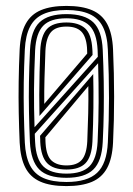

<svg xmlns="http://www.w3.org/2000/svg" viewBox="-20 -628 453 656"><path d="M207 7.8Q152 7.8 117.6 -7.5Q83.2 -22.8 66.5 -55.5Q49.8 -88.2 47.2 -140.5Q45 -192 44 -243.5Q43 -295 43.8 -348.6Q44.5 -402.2 47.2 -459.5Q50 -514 67.8 -546.5Q85.5 -579 120 -593.4Q154.5 -607.8 207 -607.8Q260.5 -607.8 294.9 -593Q329.2 -578.2 346.5 -545.5Q363.8 -512.8 366.2 -459.2Q369.8 -378.2 369.9 -297.9Q370 -217.5 366.2 -140.5Q363.5 -86.2 345.8 -53.6Q328 -21 293.8 -6.6Q259.5 7.8 207 7.8ZM207 -6.2Q278.2 -6.2 311.6 -37.4Q345 -68.5 348.5 -141.5Q352.2 -214.2 352.4 -292.8Q352.5 -371.2 348.5 -458.5Q346.5 -507.2 331.1 -537Q315.8 -566.8 285.2 -580.2Q254.8 -593.8 207 -593.8Q159.2 -593.8 128.8 -580.2Q98.2 -566.8 82.8 -537Q67.2 -507.2 64.8 -458.5Q62 -399 61.2 -345.8Q60.5 -292.5 61.5 -242.5Q62.5 -192.5 64.8 -141.2Q67.2 -93 82.4 -63.2Q97.5 -33.5 128 -19.9Q158.5 -6.2 207 -6.2ZM207 -20.5Q142.5 -20.5 114 -49.2Q85.5 -78 82.2 -142.5Q80 -195 79 -245.5Q78 -296 78.9 -348.1Q79.8 -400.2 82.5 -457.5Q85.8 -524 115.2 -551.9Q144.8 -579.8 207 -579.8Q269 -579.8 298.5 -552Q328 -524.2 331 -457.8Q333.5 -403 334.4 -351.2Q335.2 -299.5 334.5 -248Q333.8 -196.5 331 -142.5Q327.8 -76.5 298.5 -48.5Q269.2 -20.5 207 -20.5ZM207 -34.8Q261 -34.8 285.8 -60Q310.5 -85.2 313.5 -143.8Q316.8 -215 317 -279.6Q317.2 -344.2 315.2 -412L98.8 -171Q99 -166 99 -164.2Q99 -162.5 99.2 -158.6Q99.5 -154.8 100 -142.5Q103 -83.8 128.4 -59.2Q153.8 -34.8 207 -34.8ZM207 -48.8Q161.8 -48.8 140.9 -70.8Q120 -92.8 117.5 -143.2Q117.5 -147.2 117.4 -150.8Q117.2 -154.2 117.1 -157.5Q117 -160.8 116.8 -164L298.5 -375Q299.8 -315.5 299.1 -260Q298.5 -204.5 295.8 -144.2Q293.2 -92.2 272.2 -70.5Q251.2 -48.8 207 -48.8ZM207 -62.8Q243 -62.8 259.5 -82Q276 -101.2 278.2 -145.2Q280.2 -195 281.4 -241.1Q282.5 -287.2 281.8 -333.8L135 -159Q135.2 -156 135.2 -151.9Q135.2 -147.8 135.4 -143.9Q135.5 -140 135.8 -136.8Q138.8 -94.5 157 -78.6Q175.2 -62.8 207 -62.8ZM98 -193.2 314.2 -434Q314 -440.5 313.8 -448.1Q313.5 -455.8 313.5 -457.2Q310.5 -516.8 285 -541.1Q259.5 -565.5 207 -565.5Q151.8 -565.5 127.4 -539.8Q103 -514 100 -456.2Q96.8 -386 96.2 -322.8Q95.8 -259.5 98 -193.2ZM114.8 -231.8Q114 -265.8 114.1 -303.6Q114.2 -341.5 115.2 -380.4Q116.2 -419.2 117.5 -455.5Q120 -506.5 140.5 -528.9Q161 -551.2 207 -551.2Q248.2 -551.2 270.4 -531.5Q292.5 -511.8 295.5 -460Q295.8 -457.2 295.9 -453.8Q296 -450.2 296.1 -446.8Q296.2 -443.2 296.2 -440.2ZM131.2 -273 278 -445Q277.8 -449.2 277.6 -456.9Q277.5 -464.5 277.2 -466.2Q274 -504.5 257.1 -520.9Q240.2 -537.2 207 -537.2Q170.2 -537.2 153.9 -517.9Q137.5 -498.5 135.2 -454.8Q133.2 -404.2 132 -360.1Q130.8 -316 131.2 -273Z"/></svg>

Font: Big Shoulders Inline Text Thin Medium
Style: Regular
Weight: 500
Version: Version 2.002